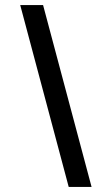

<svg xmlns="http://www.w3.org/2000/svg" viewBox="-20 -740 442 760"><path d="M150.5 -720 342.5 0H252L60 -720Z"/></svg>

Font: Vela Sans Med
Style: Regular
Weight: 500
Designer: Principal design: Mikhail Sharanda - project Manrope.
Design modification: Ravid Balaliev
Foundry: Mikhail Sharanda
Version: Version 1.001